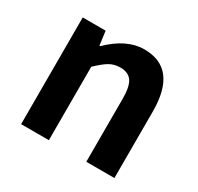

<svg xmlns="http://www.w3.org/2000/svg" viewBox="-128 -723 897 872"><g transform="rotate(30 320.5 -287.0)"><path d="M79.1 0V-559.6H199.2L209 -486.3H212.9Q302.7 -574.2 394.5 -574.2Q568.4 -574.2 568.4 -348.6V0H420.9V-331.1Q420.9 -394.5 402.3 -421.4Q383.8 -448.2 341.8 -448.2Q309.6 -448.2 284.7 -433.6Q259.8 -418.9 224.6 -384.8V0Z"/></g></svg>

Font: Bpmf Zihi Sans Bold
Style: Bold
Weight: 700
Foundry: But Ko
Version: Version 1.320